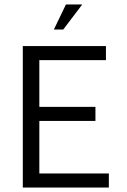

<svg xmlns="http://www.w3.org/2000/svg" viewBox="-20 -839 566 859"><path d="M82 -633H454V-570H156V-361H407V-298H156V-63H467V0H82ZM348 -819 263 -707H221L275 -819Z"/></svg>

Font: Tajawal
Style: Regular
Weight: 400
Designer: Boutros Fonts
Foundry: Created by Boutros International 2017
Version: Version 1.700